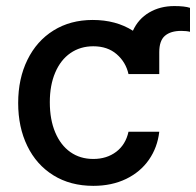

<svg xmlns="http://www.w3.org/2000/svg" viewBox="-20 -603 647 634"><path d="M404.3 -358.4Q395.5 -397.9 365.2 -424.1Q335 -450.2 288.1 -450.2Q245.1 -450.2 212.6 -427.7Q180.2 -405.3 162.4 -363.5Q144.5 -321.8 144.5 -265.6Q144.5 -208 162.4 -165.8Q180.2 -123.5 212.4 -100.8Q244.6 -78.1 288.1 -78.1Q332.5 -78.1 363.8 -101.8Q395 -125.5 404.3 -168H505.9Q500 -116.2 471.9 -75.7Q443.8 -35.2 396.5 -12.2Q349.1 10.7 288.1 10.7Q212.4 10.7 156.2 -24.2Q100.1 -59.1 70.1 -121.1Q40 -183.1 40 -262.7Q40 -343.3 70.6 -405.5Q101.1 -467.8 156.7 -502.4Q212.4 -537.1 286.1 -537.1Q362.8 -537.1 418.9 -501.5Q436.5 -540.5 472.7 -561.8Q508.8 -583 555.7 -583Q589.8 -583 607.4 -577.1V-498Q595.7 -501 578.1 -501Q543.5 -501 524.7 -484.9Q505.9 -468.8 505.9 -430.7V-358.4Z"/></svg>

Font: Pretendard Std Medium
Style: Regular
Weight: 500
Designer: Base glyphs from Inter by Rasmus Andersson; Hangeul glyphs from Noto Sans CJK(Source Han Sans) by Jang Soo-young and Kan
Foundry: Kil Hyung-jin
Version: Version 1.309